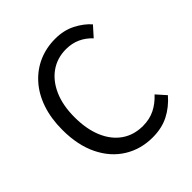

<svg xmlns="http://www.w3.org/2000/svg" viewBox="-185 -799 941 941"><g transform="rotate(-45 285.5 -328.0)"><path d="M339 12Q256.8 12 191.6 -28.4Q126.5 -68.7 89.1 -145Q51.7 -221.3 51.7 -327.7Q51.7 -406.9 73.4 -470Q95 -533.2 134.8 -577.5Q174.5 -621.9 227.4 -645.1Q280.2 -668.3 342.6 -668.3Q402.3 -668.3 448.5 -644.4Q494.8 -620.5 523.5 -587.3L477.7 -536Q451.9 -564.3 418.5 -579.5Q385.1 -594.8 344.4 -594.8Q283.1 -594.8 236.6 -562.3Q190.1 -529.8 164 -470.4Q137.8 -411.1 137.8 -329.5Q137.8 -246.8 163.2 -186.7Q188.5 -126.7 235.1 -94.1Q281.8 -61.5 344.7 -61.5Q391 -61.5 427.3 -79.5Q463.5 -97.5 494.4 -130.9L537.9 -82Q499.1 -37.2 450.8 -12.6Q402.6 12 339 12Z"/></g></svg>

Font: Source Sans 3
Style: Regular
Weight: 200
Designer: Paul D. Hunt
Foundry: Adobe
Version: Version 3.046;hotconv 1.0.118;makeotfexe 2.5.65603